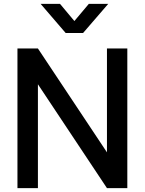

<svg xmlns="http://www.w3.org/2000/svg" viewBox="-20 -970 746 990"><path d="M189.5 -950H289.5L363.5 -861.5L438 -950H538L408.5 -800H318.5ZM70 0V-720H175.5L531.5 -184.5V-720H636.5V0H531.5L175.5 -535.5V0Z"/></svg>

Font: Vela Sans SemBd
Style: Regular
Weight: 600
Designer: Principal design: Mikhail Sharanda - project Manrope.
Design modification: Ravid Balaliev
Foundry: Mikhail Sharanda
Version: Version 1.001